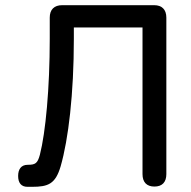

<svg xmlns="http://www.w3.org/2000/svg" viewBox="-20 -720 738 741"><path d="M86 1H104C166 1 194 -10 214 -78C244 -182 265 -358 265 -570V-614H530V-48C530 -17 546 0 576 0C606 0 622 -17 622 -48V-652C622 -683 605 -700 575 -700H220C189 -700 172 -683 172 -652V-570C172 -379 156 -209 134 -123C125 -89 116 -84 87 -84C61 -84 50 -66 50 -41C50 -14 62 1 86 1Z"/></svg>

Font: 寒蝉半圆体
Style: Regular
Weight: 400
Designer: Yoshimichi Ohira & Warren
Foundry: ChillType
Version: Version 1.800;Glyphs 3.1.1 (3135)